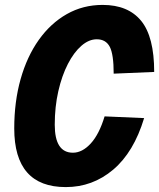

<svg xmlns="http://www.w3.org/2000/svg" viewBox="-20 -746 648 782"><path d="M248 16Q38 16 38 -223Q38 -332 64 -424Q90 -516 138 -583.5Q186 -651 252 -688.5Q318 -726 398 -726Q502 -726 555 -661Q608 -596 608 -453L443 -446Q443 -525 427 -555.5Q411 -586 374 -586Q342 -586 311.5 -559.5Q281 -533 256.5 -485.5Q232 -438 217.5 -374.5Q203 -311 203 -238Q203 -124 277 -124Q315 -124 349.5 -161.5Q384 -199 406 -272L567 -265Q525 -126 441 -55Q357 16 248 16Z"/></svg>

Font: Geist Mono ExtraBold
Style: Italic
Weight: 800
Italic angle: -12°
Monospace: yes
Designer: Basement.studio, Andrés Briganti, Mateo Zaragoza
Foundry: Basement.studio, Vercel, Andrés Briganti, Guido Ferreyra, Mateo Zaragoza
Version: Version 1.500; ttfautohint (v1.8.4.7-5d5b)